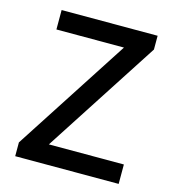

<svg xmlns="http://www.w3.org/2000/svg" viewBox="-100 -738 740 821"><g transform="rotate(15 270.0 -327.5)"><path d="M42 -61 371 -569H72V-655H497V-594L168 -86H500V0H42Z"/></g></svg>

Font: Assistant SemiBold
Style: Regular
Weight: 600
Designer: Hebrew By Ben Nathan, Latin by Paul Hunt
Version: Version 2.001; ttfautohint (v1.6)